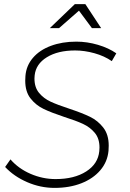

<svg xmlns="http://www.w3.org/2000/svg" viewBox="-20 -910 636 936"><path d="M547 -650 525 -612Q489 -637 440.5 -650.5Q392 -664 346 -664Q262 -664 208.5 -631Q155 -598 149 -543Q148 -537 148 -527Q148 -484 170.5 -457Q193 -430 226.5 -414.5Q260 -399 318 -380Q381 -359 419 -340.5Q457 -322 483.5 -288Q510 -254 510 -200Q510 -184 509 -175Q504 -121 469 -80Q434 -39 376.5 -16.5Q319 6 246 6Q177 6 112.5 -22Q48 -50 5 -96L31 -133Q70 -88 129 -62.5Q188 -37 251 -37Q342 -37 400 -74Q458 -111 464 -173Q465 -179 465 -191Q465 -235 442 -262.5Q419 -290 384.5 -306Q350 -322 293 -340Q230 -361 192.5 -379Q155 -397 129 -430Q103 -463 103 -517Q103 -532 104 -540Q108 -590 140.5 -628Q173 -666 228 -686.5Q283 -707 352 -707Q405 -707 457.5 -691.5Q510 -676 547 -650ZM473 -773H428L365 -858L268 -773H223L345 -890H396Z"/></svg>

Font: Gontserrat ExtraLight
Style: Italic
Weight: 275
Italic angle: -11.3°
Designer: Julieta Ulanovsky
Foundry: Julieta Ulanovsky
Version: Version 6.001